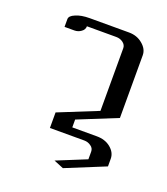

<svg xmlns="http://www.w3.org/2000/svg" viewBox="-110 -516 627 720"><g transform="rotate(20 204.0 -156.5)"><path d="M47.9 -375V-405.8Q47.9 -419.4 69.8 -428.2Q91.3 -438 126 -438H282.2Q314.5 -438 336.9 -418.9Q359.9 -399.9 359.9 -375V-125L204.1 -62V-30.8H301.8Q335 -30.8 356.9 -13.2Q379.9 5.4 379.9 30.8V61L223.1 125L184.1 108.9L301.8 61V30.8Q301.8 16.6 290 8.8Q278.3 0 263.2 0H126V-62L282.2 -125V-375Q282.2 -388.2 270.5 -397Q258.8 -405.8 243.2 -405.8H126Q126 -392.1 113.8 -383.8Q102.1 -375 86.9 -375Z"/></g></svg>

Font: Hhenum
Style: Regular
Weight: 400
Designer: T. Christopher White
Version: Version 1.0